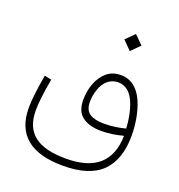

<svg xmlns="http://www.w3.org/2000/svg" viewBox="-151 -751 1040 1116"><g transform="rotate(20 368.5 -192.5)"><path d="M499.5 -518.6 552.7 -571.8 499.5 -624.5 446.8 -571.8ZM500.5 -370.1C465.3 -370.1 436 -359.9 412.6 -339.8C365.7 -298.8 342.3 -230.5 342.3 -160.2C342.3 -111.8 356.9 -77.6 385.7 -56.6C414.6 -35.6 453.1 -25.4 501 -25.4C551.3 -25.4 597.2 -33.7 633.8 -43.9L636.7 -40.5C632.3 114.3 544.9 195.8 363.8 195.8C191.4 195.8 104 134.3 104 -8.8C104 -53.2 111.3 -116.2 127.4 -206.5L84.5 -215.3C68.8 -125 60.5 -56.6 60.5 -9.8C60.5 157.2 161.1 240.7 361.8 240.7C470.7 240.7 550.8 215.3 602.1 164.1C652.8 112.8 678.2 38.6 678.2 -58.1C678.2 -127.9 666.5 -204.1 639.2 -266.1C611.8 -328.1 566.9 -370.1 500.5 -370.1ZM634.3 -88.4C597.7 -78.6 553.2 -70.8 502 -70.8C465.3 -70.8 436 -77.1 415 -90.3C393.6 -103.5 382.8 -127.4 382.8 -163.1C382.8 -188.5 387.2 -213.9 395.5 -238.8C412.1 -288.6 446.8 -325.2 500 -325.2C549.3 -325.2 582.5 -291.5 602.5 -242.7C622.6 -193.8 631.8 -136.7 634.3 -88.4Z"/></g></svg>

Font: Estedad ExtraLight
Style: Regular
Weight: 200
Designer: Amin Abedi
Version: Version 7.3